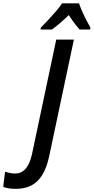

<svg xmlns="http://www.w3.org/2000/svg" viewBox="-173 -956 573 1174"><path d="M-75.2 198.7Q-100.6 198.7 -119.6 195.6Q-138.7 192.4 -153.3 186.5L-142.1 94.2Q-127.9 98.6 -112.5 101.8Q-97.2 105 -80.1 105Q-52.2 105 -32.2 90.3Q-12.2 75.7 1.5 48.6Q15.1 21.5 23.4 -17.1L170.9 -713.9H278.8L127.9 -1.5Q112.8 69.8 85.2 114Q57.6 158.2 17.8 178.5Q-22 198.7 -75.2 198.7ZM75.2 -775.4 76.2 -786.6Q96.7 -807.1 120.8 -833Q145 -858.9 168 -885.5Q190.9 -912.1 206.5 -935.5H310.1Q317.4 -914.1 329.3 -886.7Q341.3 -859.4 355.2 -832.8Q369.1 -806.2 379.9 -787.1L378.4 -775.4H313.5Q303.7 -786.6 292.2 -800.8Q280.8 -814.9 269.5 -831.1Q258.3 -847.2 247.6 -863.8Q220.2 -837.4 194.3 -815.2Q168.5 -793 144.5 -775.4Z"/></svg>

Font: Open Sans SemiCondensed SemiBold
Style: Italic
Weight: 600
Width: 4
Italic angle: -12°
Designer: Monotype Design Team
Foundry: Monotype Imaging Inc.
Version: Version 3.000